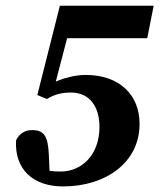

<svg xmlns="http://www.w3.org/2000/svg" viewBox="-20 -651 586 686"><path d="M205.2 15.1C357.8 15.1 478.7 -70.2 478.7 -208.3C478.7 -313.3 405.6 -383.3 285.9 -383.3C239.6 -383.3 183.9 -366.4 143.6 -340.6L173.6 -337.4L241.5 -597.7L191.1 -514.4H506.1L529.1 -630.5H193.9L113.4 -311.6L147.6 -297.1C168.9 -310.5 194.9 -320.4 233 -320.4C299.2 -320.4 335.4 -271.6 335.4 -197.4C335.4 -94.7 268.8 -38.2 198.1 -38.2C168.3 -38.2 146.9 -40.6 129.5 -48.3L158.4 -11.1L154.4 -99.4C151.1 -158.7 141.4 -186.2 95 -186.2C69.4 -186.2 50 -174.6 37.4 -150C31.4 -47 97 15.1 205.2 15.1Z"/></svg>

Font: Source Serif 4 Variable
Style: Italic
Weight: 400
Italic angle: -12°
Designer: Frank Grießhammer
Foundry: Adobe Systems Incorporated
Version: Version 4.004;hotconv 1.0.116;makeotfexe 2.5.65601